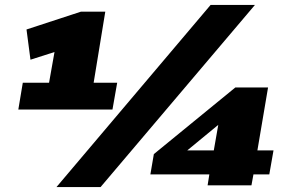

<svg xmlns="http://www.w3.org/2000/svg" viewBox="-20 -748 1185 775"><path d="M54 -306 72 -414H178L200 -538L103 -507L87 -629L307 -701H405L358 -414H453L434 -306ZM386 7H208L830 -728H1009ZM587 -44 601 -126 930 -395H1062L1019 -141H1084L1067 -44H1003L995 0H818L825 -44ZM736 -141H843L861 -244Z"/></svg>

Font: Georama Expanded Black
Style: Italic
Weight: 900
Width: 7
Italic angle: -9°
Designer: Jean-Baptiste Levee
Foundry: Production Type
Version: Version 1.000